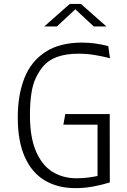

<svg xmlns="http://www.w3.org/2000/svg" viewBox="-20 -962 660 994"><path d="M384.5 -684Q351.5 -684 324 -679.5Q296.5 -675 274.2 -666.8Q252 -658.5 234.5 -646.5Q194.5 -619.5 164.8 -557.2Q135 -495 135 -365.5Q135 -251.5 166.2 -178.8Q197.5 -106 251.8 -72.5Q306 -39 376.5 -39Q436.5 -39 506 -55.5L485 -39V-342L518.5 -316.5H308L318 -371.5H548L548.5 -17.5Q506.5 -4.5 461.5 3.8Q416.5 12 371 12Q279 12 212 -27.8Q145 -67.5 108.5 -149Q72 -230.5 72 -353.5Q72 -469.5 105.8 -556.2Q139.5 -643 213.8 -692.2Q288 -741.5 405 -741.5Q439 -741.5 472.8 -737Q506.5 -732.5 540.5 -723L549.5 -660.5Q510.5 -670.5 470.5 -677.2Q430.5 -684 384.5 -684ZM341 -941.5H399L531 -825H465.5L356 -927H384L274.5 -825H209Z"/></svg>

Font: Monaspace Argon Var ExtraLight
Style: Regular
Weight: 200
Designer: Riley Cran and the Lettermatic Team
Version: Version 1.200 (Monaspace Argon Var)